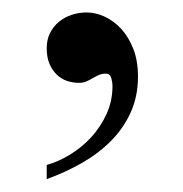

<svg xmlns="http://www.w3.org/2000/svg" viewBox="-20 -117 290 305"><path d="M199.2 4.9Q199.2 36.1 187.5 61.8Q175.8 87.4 155.8 107.4Q135.7 127.4 109.4 142.3Q83 157.2 54.2 167.5V145Q72.3 140.1 91.1 128.7Q109.9 117.2 124.8 101.1Q139.6 85 149.2 64.2Q158.7 43.5 158.7 19Q158.7 13.7 156.7 6.8Q154.8 0 147.9 0Q142.1 0 137 2.2Q131.8 4.4 127 7.3Q122.1 10.3 116.9 12.5Q111.8 14.6 106 14.6Q95.7 14.6 86.4 11.5Q77.1 8.3 70.1 1.5Q63 -5.4 58.6 -15.6Q54.2 -25.9 54.2 -40.5Q54.2 -53.7 59.3 -64.2Q64.5 -74.7 73.2 -82Q82 -89.4 93.5 -93.3Q105 -97.2 117.7 -97.2Q131.8 -97.2 146.2 -90.6Q160.6 -84 172.4 -71.3Q184.1 -58.6 191.7 -39.6Q199.2 -20.5 199.2 4.9Z"/></svg>

Font: Doulos SIL Phon
Style: Regular
Weight: 400
Designer: Walt Agee, Victor Gaultney, Peter Martin, Debbi Hosken, Becca Hirsbrunner
Foundry: SIL International
Version: Version 5.000